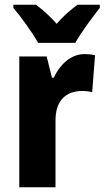

<svg xmlns="http://www.w3.org/2000/svg" viewBox="-20 -786 439 806"><path d="M140 -606H296C319 -648 369 -715 399 -753V-766H305C279 -746 247 -721 218 -686C188 -720 157 -747 131 -766H36V-753C67 -717 119 -645 140 -606ZM335 -559C275 -559 229 -511 206 -460H198L176 -549H61V0H213V-278C212 -363 256 -404 325 -404C340 -404 357 -402 367 -399L379 -554C363 -558 348 -559 335 -559Z"/></svg>

Font: Noto Sans Sinhala UI Condensed ExtraBold
Style: Regular
Weight: 800
Width: 3
Designer: Jelle Bosma - Monotype Design Team
Foundry: Monotype Imaging Inc.
Version: Version 2.006